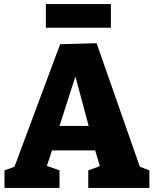

<svg xmlns="http://www.w3.org/2000/svg" viewBox="-20 -922 756 942"><path d="M272 -86V0H2V-86L51 -104L275 -705L454 -710L666 -104L713 -86V0H413V-86L470 -107L447 -184H235L210 -108ZM272 -304H415L350 -547ZM524 -902V-786H205V-902Z"/></svg>

Font: Bitter ExtraBold
Style: Regular
Weight: 800
Designer: Sol Matas, and Bitter project Authors
Foundry: Sol Matas
Version: Version 2.001